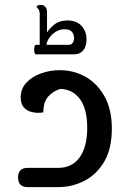

<svg xmlns="http://www.w3.org/2000/svg" viewBox="-20 -768 533 788"><path d="M94 0Q54 0 54 -40Q54 -79 94 -79H218Q277 -79 307.5 -123Q338 -167 338 -243Q338 -321 308 -361.5Q278 -402 227 -403Q198 -394 178 -372Q158 -350 158 -307Q149 -305 134.5 -305Q120 -305 108 -309Q91 -313 78 -327Q65 -341 65 -368Q65 -404 88.5 -429Q112 -454 149 -467Q186 -480 226 -480Q282 -480 330.5 -453Q379 -426 409 -372.5Q439 -319 439 -240Q439 -158 408 -105Q377 -52 326.5 -26Q276 0 218 0ZM128 -545Q123 -545 121 -555Q119 -565 121 -574.5Q123 -584 128 -584H143V-711Q143 -723 137.5 -730.5Q132 -738 130 -739Q131 -748 148 -748Q157 -748 165 -741Q173 -734 173 -718V-635Q184 -652 204 -668Q224 -684 257 -684Q294 -684 314.5 -662Q335 -640 335 -606Q335 -576 321 -560.5Q307 -545 285 -545ZM171 -584H262Q273 -584 278.5 -592.5Q284 -601 284 -612Q284 -627 275 -637.5Q266 -648 245 -648Q224 -648 207 -636.5Q190 -625 180.5 -610Q171 -595 171 -584Z"/></svg>

Font: El Messiri Medium
Style: Regular
Weight: 500
Designer: Mohamed Gaber
Foundry: Kief Type Foundry
Version: Version 2.020; ttfautohint (v1.8.3)